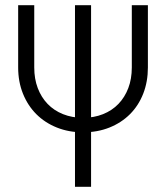

<svg xmlns="http://www.w3.org/2000/svg" viewBox="-20 -720 640 740"><path d="M550 -700H488V-460Q488 -416 474.5 -380.5Q461 -345 436.5 -319.5Q412 -294 377 -280Q342 -266 300 -266Q258 -266 223 -280Q188 -294 163.5 -319.5Q139 -345 125.5 -380.5Q112 -416 112 -460V-700H50V-460Q50 -405 68.5 -359Q87 -313 120 -280Q153 -247 199 -228.5Q245 -210 300 -210Q356 -210 402 -228.5Q448 -247 481 -280Q514 -313 532 -359Q550 -405 550 -460ZM331 0V-700H269V0Z"/></svg>

Font: CommitMonoV143 ExtLt
Style: Regular
Weight: 200
Monospace: yes
Designer: Eigil Nikolajsen
Foundry: Eigil Nikolajsen
Version: Version 1.143